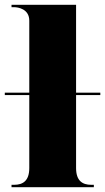

<svg xmlns="http://www.w3.org/2000/svg" viewBox="-28 -780 438 800"><path d="M20 0H363V-10H352C315 -10 289 -27 289 -80V-384H390V-394H289V-760H20V-750H31C47 -750 94 -743 94 -694V-394H-8V-384H94V-80C94 -27 68 -10 31 -10H20Z"/></svg>

Font: Noto Serif Display Black
Style: Regular
Weight: 900
Designer: Monotype Design Team
Foundry: Monotype Imaging Inc.
Version: Version 2.009